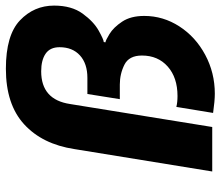

<svg xmlns="http://www.w3.org/2000/svg" viewBox="-70 -688 768 669"><g transform="rotate(-90 314.5 -354.0)"><path d="M286 -494 206 1H51L129 -479Q146 -591 215.5 -654.5Q285 -718 409 -718Q526 -718 577.5 -669Q629 -620 629 -550Q629 -489 601 -450.5Q573 -412 541.5 -394.5Q510 -377 502 -377L501 -371Q507 -371 530 -357Q553 -343 573 -313Q593 -283 593 -236Q593 -170 556.5 -113.5Q520 -57 457.5 -23.5Q395 10 322 10Q297 10 255 4L276 -124Q292 -120 314 -120Q378 -120 416.5 -154Q455 -188 455 -244Q455 -289 423 -305Q391 -321 354 -321H303L321 -434H377Q427 -434 455.5 -460Q484 -486 484 -531Q484 -564 461.5 -579.5Q439 -595 400 -595Q301 -595 286 -494Z"/></g></svg>

Font: Be Vietnam ExtraBold
Style: Italic
Weight: 800
Italic angle: -9.778°
Designer: Gabriel Lam
Foundry: TypeRant
Version: Version 3.000